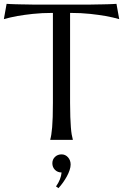

<svg xmlns="http://www.w3.org/2000/svg" viewBox="-20 -724 637 994"><path d="M253.9 -657.2Q196.3 -657.2 149.9 -652.1Q103.5 -647 69.8 -641.1Q30.8 -633.8 0 -625L14.2 -704.1Q20 -703.6 31.7 -703.1Q43.5 -702.6 57.9 -702.1Q72.3 -701.7 88.1 -701.4Q104 -701.2 118.2 -700.9Q132.3 -700.7 143.3 -700.4Q154.3 -700.2 159.2 -700.2H438Q442.9 -700.2 453.9 -700.4Q464.8 -700.7 479 -700.9Q493.2 -701.2 509 -701.4Q524.9 -701.7 539.3 -702.1Q553.7 -702.6 565.4 -703.1Q577.1 -703.6 583 -704.1L597.2 -625Q565.9 -633.8 526.9 -641.1Q493.2 -647 446.8 -652.1Q400.4 -657.2 342.8 -657.2V-190.9Q342.8 -149.4 344 -118.4Q345.2 -87.4 346.9 -64.9Q348.6 -42.5 351.3 -27.3Q354 -12.2 356.9 -2V0H240.2V-2Q243.2 -12.2 245.6 -27.3Q248 -42.5 250 -64.9Q252 -87.4 252.9 -118.4Q253.9 -149.4 253.9 -190.9ZM251 121.1Q251 101.6 264.6 88.4Q278.3 75.2 298.8 75.2Q318.4 75.2 332 90.3Q345.7 105.5 345.7 127.9Q345.7 141.1 340.3 157Q335 172.9 326.2 189Q317.4 205.1 306.2 220.9Q294.9 236.8 282.7 250L270 241.2Q295.9 204.1 298.8 168.9Q278.3 168.9 264.6 155.3Q251 141.6 251 121.1Z"/></svg>

Font: Marcellus SC
Style: Regular
Weight: 400
Designer: Astigmatic (AOETI)
Foundry: Astigmatic (AOETI)
Version: Version 1.001